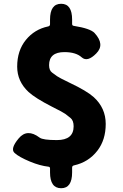

<svg xmlns="http://www.w3.org/2000/svg" viewBox="-20 -872 649 1017"><path d="M304 125Q245 125 245 41V20Q245 12 237 11Q192 6 139 -16Q81 -40 57 -62Q33 -84 79 -139Q124 -193 190 -143Q207 -130 281 -130Q370 -130 370 -203Q370 -234 353 -247.5Q336 -261 325.5 -269Q315 -277 255 -307Q167 -352 131 -385Q71 -441 71 -519Q71 -604 117 -660.5Q163 -717 235 -732Q245 -734 245 -744V-768Q245 -852 304 -852Q362 -852 362 -768V-745Q362 -736 371 -735Q459 -721 481 -697Q537 -636 490 -589Q443 -541 412.5 -568.5Q382 -596 321 -596Q240 -596 240 -527Q240 -499 256 -487.5Q272 -476 282 -468.5Q292 -461 348 -434Q439 -391 476 -358Q540 -300 540 -215.5Q540 -131 496 -74Q449 -13 372 4Q362 6 362 16V41Q362 125 304 125Z"/></svg>

Font: Resource Han Rounded KR Heavy
Style: Regular
Weight: 900
Designer: Cyano Hao (round all glyphs); Ryoko NISHIZUKA 西塚涼子 (kana, bopomofo & ideographs); Paul D. Hunt (Latin, Greek & Cyrillic)
Foundry: Cyano Hao
Version: 0.990